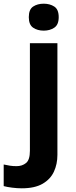

<svg xmlns="http://www.w3.org/2000/svg" viewBox="-84 -780 409 1040"><path d="M34 240Q9 240 -18.5 236.5Q-46 233 -64 228V111Q-46 115 -30 117.5Q-14 120 6 120Q36 120 57 103Q78 86 78 37V-546H227V59Q227 109 208 150Q189 191 146.5 215.5Q104 240 34 240ZM72 -687Q72 -729 95.5 -744.5Q119 -760 153 -760Q186 -760 210 -744.5Q234 -729 234 -687Q234 -646 210 -630Q186 -614 153 -614Q119 -614 95.5 -630Q72 -646 72 -687Z"/></svg>

Font: Noto Sans Balinese
Style: Regular
Weight: 400
Designer: Aditya Bayu, David Williams
Foundry: David Williams
Version: Version 2.003